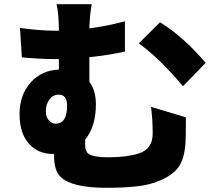

<svg xmlns="http://www.w3.org/2000/svg" viewBox="-20 -835 1040 913"><path d="M850 -425Q739 -557 640 -629L741 -729Q852 -661 958 -536ZM213 -262Q226 -247 245 -247Q299 -247 299 -333Q299 -385 259 -385Q233 -385 216 -363Q198 -340 198 -305Q198 -278 213 -262ZM864 -277Q864 -183 862 -155Q857 -81 830 -42Q795 8 706 36Q639 58 485 58Q321 58 268 6Q237 -24 237 -96V-103H230Q164 -103 121 -148Q73 -198 73 -292Q73 -384 126 -443Q178 -501 260 -504V-554H248Q176 -554 84 -562L75 -702Q173 -689 237 -689H260Q260 -766 249 -815H416Q406 -757 405 -700Q490 -711 574 -734V-590Q506 -574 405 -563V-446Q436 -405 436 -339Q436 -234 385 -171V-145Q385 -114 402 -103Q426 -87 496 -87Q581 -87 639 -105Q706 -126 706 -199Q706 -270 698 -327Z"/></svg>

Font: Source Han Sans CN Heavy
Style: Bold
Weight: 900
Designer: Ryoko NISHIZUKA (kana & ideographs); Paul D. Hunt (Latin, Greek & Cyrillic); Wenlong ZHANG (bopomofo); Sandoll Communica
Foundry: Adobe Systems Incorporated
Version: Version 1.000;PS 1;hotconv 1.0.78;makeotf.lib2.5.61930